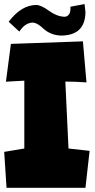

<svg xmlns="http://www.w3.org/2000/svg" viewBox="-28 -899 459 923"><path d="M370.6 -700.2 387.7 -502.9Q335.4 -506.8 286.1 -506.8L301.3 -185.1L402.8 -173.8L382.8 3.9H3.4L-7.8 -168.9L88.9 -185.1V-511.2L0.5 -506.3L24.4 -688ZM378.4 -879.4 382.8 -841.3Q381.8 -728 264.2 -728Q213.9 -730 178.5 -763.2Q143.1 -796.4 118.7 -789.1Q89.4 -784.2 64.9 -747.1L13.7 -794.4Q74.7 -875 146.5 -875Q168.9 -875 208.3 -846.7Q247.6 -818.4 285.2 -818.4Q313.5 -823.7 310.5 -866.7Z"/></svg>

Font: Lapsus Pro (theguybrush.com)
Style: Bold
Weight: 700
Designer: Jose Roses
Version: Version 1.00 February 9, 2018, initial release